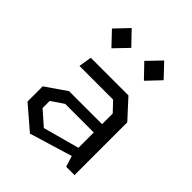

<svg xmlns="http://www.w3.org/2000/svg" viewBox="-223 -910 1045 1045"><g transform="rotate(45 300.0 -387.0)"><path d="M457 0 437 -63 190 12 57 -102V-219L177 -302H431V-384L379 -439H120L132 -514H422L521 -406V0ZM101 -708 175 -786 250 -708 175 -630ZM140 -135 222 -63 431 -120V-238H211L140 -190ZM350 -708 425 -786 499 -708 425 -630Z"/></g></svg>

Font: Moralerspace Krypton JPDOC
Style: Regular
Weight: 400
Version: v0.0.6; ttfautohint (v1.8.4.7-5d5b-dirty) -l 6 -r 45 -G 200 